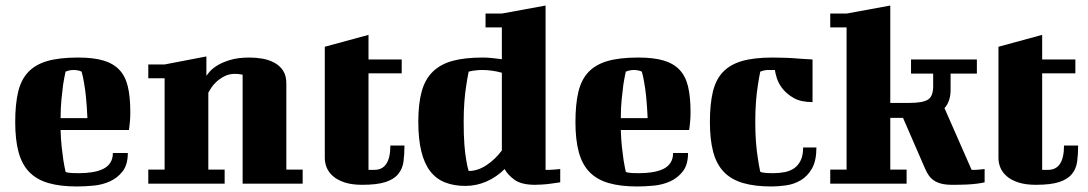

<svg xmlns="http://www.w3.org/2000/svg" viewBox="-20 -664 3932 694"><path d="M262 -456Q317 -456 353 -445.5Q389 -435 411 -412Q433 -389 442 -351.5Q451 -314 451 -259Q451 -242 450 -229.5Q449 -217 448 -209Q447 -199 446 -194H199Q200 -160 203 -132.5Q206 -105 209 -85Q213 -61 217 -43Q220 -41 226 -40Q231 -39 240.5 -38.5Q250 -38 265 -38Q290 -38 312.5 -41.5Q335 -45 352 -53Q369 -61 378.5 -75.5Q388 -90 388 -111H442Q442 -69 423.5 -45Q405 -21 377.5 -8.5Q350 4 318 7Q286 10 258 10Q197 10 154.5 -2.5Q112 -15 85.5 -42.5Q59 -70 47 -114.5Q35 -159 35 -223Q35 -287 45.5 -331.5Q56 -376 82 -403.5Q108 -431 151.5 -443.5Q195 -456 262 -456ZM217 -405Q212 -383 208 -357Q205 -334 202 -303.5Q199 -273 199 -237H296Q294 -279 291 -310.5Q288 -342 284 -363Q280 -388 275 -405Q272 -406 268 -408Q264 -409 258.5 -410Q253 -411 246 -411Q239 -411 234 -410Q229 -409 225 -408Q221 -406 217 -405Z M516 -431H575L726 -460V-390Q728 -393 737 -404Q746 -415 764 -426.5Q782 -438 811 -447Q840 -456 882 -456Q905 -456 928.5 -452Q952 -448 971.5 -437.5Q991 -427 1003 -409Q1015 -391 1015 -362V-51H1074V0H857V-394Q855 -394 851 -395Q843 -397 829 -397Q808 -397 791.5 -388.5Q775 -380 763 -369Q751 -358 743.5 -346.5Q736 -335 733 -329V-51H792V0H516V-51H575V-381H516Z M1154 -495 1312 -538V-449H1432V-399H1312V-50H1333Q1391 -50 1391 -138H1442Q1442 -106 1438.5 -80Q1435 -54 1419.5 -35Q1404 -16 1373.5 -6Q1343 4 1289 4Q1252 4 1226 -4.5Q1200 -13 1184 -27Q1168 -41 1161 -58Q1154 -75 1154 -93Z M1735 -615H1794L1952 -644V-50H1965Q1974 -50 1983 -51L2005 -53V-5Q1987 -2 1970 0Q1956 2 1940 3Q1924 4 1914 4Q1865 4 1840 -14Q1815 -32 1804 -53Q1775 -24 1738.5 -8Q1702 8 1662 8Q1621 8 1589 -4.5Q1557 -17 1535.5 -44.5Q1514 -72 1503 -116.5Q1492 -161 1492 -224Q1492 -288 1504 -332.5Q1516 -377 1544 -404.5Q1572 -432 1616 -444Q1660 -456 1725 -456Q1743 -456 1760 -454L1794 -450V-565H1735ZM1674 -46Q1707 -46 1738.5 -67Q1770 -88 1794 -120V-401Q1777 -406 1758.5 -408.5Q1740 -411 1725 -411Q1712 -411 1703 -410Q1694 -409 1687 -408Q1679 -406 1674 -405Q1669 -381 1665 -353Q1661 -329 1658.5 -296Q1656 -263 1656 -224Q1656 -176 1658.5 -142.5Q1661 -109 1665 -87Q1669 -61 1674 -46Z M2287 -456Q2342 -456 2378 -445.5Q2414 -435 2436 -412Q2458 -389 2467 -351.5Q2476 -314 2476 -259Q2476 -242 2475 -229.5Q2474 -217 2473 -209Q2472 -199 2471 -194H2224Q2225 -160 2228 -132.5Q2231 -105 2234 -85Q2238 -61 2242 -43Q2245 -41 2251 -40Q2256 -39 2265.5 -38.5Q2275 -38 2290 -38Q2315 -38 2337.5 -41.5Q2360 -45 2377 -53Q2394 -61 2403.5 -75.5Q2413 -90 2413 -111H2467Q2467 -69 2448.5 -45Q2430 -21 2402.5 -8.5Q2375 4 2343 7Q2311 10 2283 10Q2222 10 2179.5 -2.5Q2137 -15 2110.5 -42.5Q2084 -70 2072 -114.5Q2060 -159 2060 -223Q2060 -287 2070.5 -331.5Q2081 -376 2107 -403.5Q2133 -431 2176.5 -443.5Q2220 -456 2287 -456ZM2242 -405Q2237 -383 2233 -357Q2230 -334 2227 -303.5Q2224 -273 2224 -237H2321Q2319 -279 2316 -310.5Q2313 -342 2309 -363Q2305 -388 2300 -405Q2297 -406 2293 -408Q2289 -409 2283.5 -410Q2278 -411 2271 -411Q2264 -411 2259 -410Q2254 -409 2250 -408Q2246 -406 2242 -405Z M2917 -295Q2875 -295 2849.5 -309.5Q2824 -324 2809 -343Q2794 -362 2788 -381.5Q2782 -401 2781 -411H2757Q2750 -411 2745 -410Q2740 -409 2736 -408Q2732 -406 2728 -405Q2723 -381 2719 -353Q2715 -329 2712.5 -295.5Q2710 -262 2710 -223Q2710 -184 2712.5 -151Q2715 -118 2719 -94Q2723 -66 2728 -43Q2732 -41 2739 -40Q2744 -39 2753 -38.5Q2762 -38 2775 -38Q2797 -38 2817 -42Q2837 -46 2851.5 -56.5Q2866 -67 2874.5 -85Q2883 -103 2883 -131H2931Q2931 -83 2915 -55Q2899 -27 2874.5 -12.5Q2850 2 2821.5 6Q2793 10 2769 10Q2708 10 2665.5 -2.5Q2623 -15 2596.5 -42.5Q2570 -70 2558 -114.5Q2546 -159 2546 -223Q2546 -287 2556.5 -331.5Q2567 -376 2593 -403.5Q2619 -431 2662.5 -443.5Q2706 -456 2773 -456Q2797 -456 2822.5 -455Q2848 -454 2869 -452Q2894 -450 2917 -449Z M3244 -238H3198V-51H3257V0H2981V-51H3040V-565H2981V-615H3040L3198 -644V-292H3267Q3314 -292 3333.5 -303.5Q3353 -315 3353 -352V-398H3273V-449H3511V-398H3416V-339Q3416 -298 3394 -273L3492 -50H3504Q3512 -50 3520 -51Q3529 -52 3539 -53V-5Q3527 -2 3510 0Q3496 2 3474 3Q3452 4 3422 4Q3399 4 3383 0Q3367 -4 3356 -11.5Q3345 -19 3337.5 -29.5Q3330 -40 3324 -54Z M3589 -495 3747 -538V-449H3867V-399H3747V-50H3768Q3826 -50 3826 -138H3877Q3877 -106 3873.5 -80Q3870 -54 3854.5 -35Q3839 -16 3808.5 -6Q3778 4 3724 4Q3687 4 3661 -4.5Q3635 -13 3619 -27Q3603 -41 3596 -58Q3589 -75 3589 -93Z"/></svg>

Font: Bigshot One
Style: Regular
Weight: 400
Designer: Gesine Todt
Foundry: Gesine Todt
Version: Version 1.000